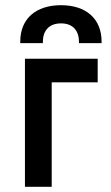

<svg xmlns="http://www.w3.org/2000/svg" viewBox="-20 -719 427 739"><path d="M76 0H179V-402H356V-493H76ZM58 -553H145V-558C145 -599 167 -629 215 -629C262 -629 284 -599 284 -558V-553H371V-559C371 -647 311 -699 215 -699C118 -699 58 -647 58 -559Z"/></svg>

Font: Meta Space Medium
Style: Regular
Weight: 500
Designer: Meta Pool / Florian Karsten
Foundry: Meta Pool / Florian Karsten
Version: Version 2.000;Glyphs 3.1.1 (3137)